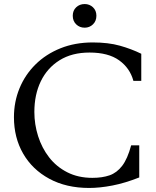

<svg xmlns="http://www.w3.org/2000/svg" viewBox="-20 -920 770 950"><path d="M421 10Q308 10 224 -35.5Q140 -81 94.5 -160Q49 -239 49 -340Q49 -416 76.5 -483Q104 -550 155.5 -601Q207 -652 279 -681Q351 -710 439 -710Q516 -710 573 -694Q630 -678 679 -654V-520H640Q623 -583 569.5 -621.5Q516 -660 423 -660Q336 -660 275 -622Q214 -584 182 -518Q150 -452 150 -366Q150 -305 168.5 -246.5Q187 -188 223 -141.5Q259 -95 313 -67.5Q367 -40 437 -40Q486 -40 522 -52.5Q558 -65 584.5 -99.5Q611 -134 629 -201H669V-42Q598 -14 536 -2Q474 10 421 10ZM399 -783Q374 -783 357 -799.5Q340 -816 340 -842Q340 -868 357 -884Q374 -900 399 -900Q423 -900 440 -884Q457 -868 457 -842Q457 -816 440 -799.5Q423 -783 399 -783Z"/></svg>

Font: Hedvig Letters Serif
Style: Regular
Weight: 400
Designer: Alexander Örn & Tor Weibull
Foundry: Kanon Foundry
Version: Version 1.000